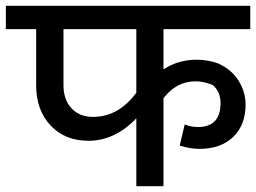

<svg xmlns="http://www.w3.org/2000/svg" viewBox="-45 -638 879 659"><path d="M-24.9 -618.2H814V-538.1H516.1V-399.9Q566.9 -433.1 629.9 -433.1Q671.4 -433.1 710 -418V-417Q751.5 -397.5 774.7 -359.6Q797.9 -321.8 797.9 -278.8Q797.9 -209 755.4 -168Q712.9 -127 639.2 -127Q608.4 -127 571.8 -138.2L588.9 -210.9Q609.4 -202.1 634.8 -202.1Q711.9 -202.1 711.9 -284.2Q711.9 -323.7 685.1 -346.2Q654.3 -358.9 626 -358.9Q560.5 -358.9 516.1 -300.8V1H422.9V-231.9Q349.1 -154.8 258.8 -154.8Q177.7 -154.8 128.4 -207.5Q79.1 -260.3 79.1 -345.2V-538.1H-24.9ZM273.9 -236.8Q361.8 -236.8 422.9 -319.8V-538.1H172.9V-345.2Q172.9 -295.9 200.4 -266.4Q228 -236.8 273.9 -236.8Z"/></svg>

Font: LT Superior Med
Style: Regular
Weight: 500
Designer: Daniel Lyons
Foundry: LyonsType
Version: Version 1.000